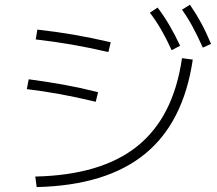

<svg xmlns="http://www.w3.org/2000/svg" viewBox="-20 -802 904 800"><path d="M738.3 -559.6 783.2 -553.7Q744.6 -291.5 583.7 -160.4Q422.9 -29.3 132.8 -22.5L127 -66.4Q402.3 -72.3 552.7 -193.4Q703.1 -314.5 738.3 -559.6ZM91.8 -430.7 99.6 -471.7Q177.2 -461.4 244.6 -449.2Q312 -437 388.7 -418L378.9 -377.9Q299.8 -397 231.7 -409.4Q163.6 -421.9 91.8 -430.7ZM128.9 -637.7 135.7 -678.7Q214.4 -669.9 286.6 -657.5Q358.9 -645 441.4 -626L431.6 -585Q349.6 -604 277.6 -616.5Q205.6 -628.9 128.9 -637.7ZM604.5 -749 636.7 -770.5Q663.6 -734.9 686 -696.5Q708.5 -658.2 730.5 -611.3L695.3 -592.8Q672.4 -642.6 651.1 -679.2Q629.9 -715.8 604.5 -749ZM738.3 -761.7 771.5 -782.2Q797.4 -744.6 818.4 -705.8Q839.4 -667 859.4 -619.1L825.2 -603.5Q802.2 -654.3 782 -691.7Q761.7 -729 738.3 -761.7Z"/></svg>

Font: Pretendard GOV ExtraLight
Style: Regular
Weight: 200
Designer: Base glyphs from Inter by Rasmus Andersson; Hangeul glyphs from Noto Sans CJK(Source Han Sans) by Jang Soo-young and Kan
Foundry: Kil Hyung-jin
Version: Version 1.309